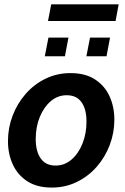

<svg xmlns="http://www.w3.org/2000/svg" viewBox="-20 -838 567 868"><path d="M214 10Q147.5 10 103.5 -18.5Q59.5 -47 37.8 -94.8Q16 -142.5 16 -200Q16 -260 37 -315Q58 -370 96 -413.5Q134 -457 185.8 -482.2Q237.5 -507.5 299 -507.5Q365.5 -507.5 409.5 -479Q453.5 -450.5 475.2 -402.8Q497 -355 497 -297Q497 -237.5 476 -182.2Q455 -127 417 -83.8Q379 -40.5 327 -15.2Q275 10 214 10ZM231 -89.5Q272 -89.5 303.5 -116.8Q335 -144 353 -189.2Q371 -234.5 371 -288.5Q371 -344.5 348.5 -376Q326 -407.5 281.5 -407.5Q241.5 -407.5 210 -381Q178.5 -354.5 160 -309.5Q141.5 -264.5 141.5 -210Q141.5 -153.5 164.2 -121.5Q187 -89.5 231 -89.5ZM370.5 -583.5 387 -668H477.5L461.5 -583.5ZM182.5 -583.5 199 -668H289.5L273.5 -583.5ZM197 -743 211.5 -818.5H516.5L502.5 -743Z"/></svg>

Font: Cabin
Style: Bold Italic
Weight: 700
Width: 4
Italic angle: -10°
Designer: Pablo Impallari
Foundry: Pablo Impallari. http://www.impallari.com Igino Marini. http://www.ikern.com
Version: Version 3.001